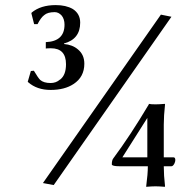

<svg xmlns="http://www.w3.org/2000/svg" viewBox="-20 -658 702 747"><path d="M444.8 -11.2Q416.5 -11.2 415 -18.1Q415 -34.7 420.9 -42Q485.8 -128.9 559.1 -252V-253.9Q566.9 -252 585 -252Q598.6 -252 621.1 -253.9L622.1 -252Q617.2 -207 617.2 -172.9V-45.9H654.8Q662.1 -45.9 662.1 -35.2Q662.1 -28.8 658.2 -21Q652.8 -11.2 647 -11.2H617.2Q617.2 23.9 622.1 66.9L621.1 68.8Q598.6 66.9 585 66.9Q571.3 66.9 548.8 68.8V66.9Q555.2 18.6 555.2 -11.2ZM606 -601.1 647 -592.8 189 62 147 54.2ZM212.9 -348.1 214.8 -349.1Q236.8 -366.7 236.8 -408.2Q236.8 -470.2 178.2 -470.2Q162.1 -470.2 158.2 -469.2V-494.1Q231 -497.1 231 -562Q231 -583.5 220.2 -597.2Q208 -610.8 192.9 -610.8Q165 -610.8 151.9 -599.1Q139.2 -589.8 126 -564H112.8L102.1 -606L103 -608.9Q138.2 -638.2 196.8 -638.2Q236.8 -638.2 263.2 -623Q292 -604.5 292 -569.8Q292 -505.9 229 -488.8V-486.8Q262.2 -483.9 283.2 -465.8Q308.1 -445.3 308.1 -410.2Q308.1 -358.4 266.1 -331.1Q231.4 -308.1 176.8 -308.1Q124 -308.1 89.8 -337.9L87.9 -339.8L100.1 -381.8L111.8 -382.8Q127.9 -355.5 136.2 -347.2Q149.9 -335 176.8 -335Q198.2 -335 212.9 -348.1ZM456.1 -45.9H553.2V-199.2Z"/></svg>

Font: Linear Smooth
Style: Regular
Weight: 400
Designer: Philipp H. Poll, Flanker
Foundry: Philipp H. Poll, reworked by Flanker
Version: Version 1.061 | FøM Fix